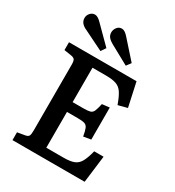

<svg xmlns="http://www.w3.org/2000/svg" viewBox="-218 -1063 1083 1189"><g transform="rotate(30 323.0 -468.5)"><path d="M58 0V-56L111 -65Q130 -68 136 -78Q142 -88 142 -116V-589Q142 -614 135.5 -623.5Q129 -633 109 -636L58 -644V-700H541L578 -530L513 -513Q495 -564 477.5 -590.5Q460 -617 433 -626.5Q406 -636 360 -636H263V-390H340Q372 -390 387.5 -394.5Q403 -399 410.5 -416Q418 -433 426 -470L479 -476V-247L426 -238Q420 -274 412.5 -292Q405 -310 389 -315Q373 -320 340 -320H263V-64H387Q434 -64 460.5 -74.5Q487 -85 502.5 -113Q518 -141 531 -193H598L574 0ZM435 -750 298 -825Q278 -836 266 -850Q254 -864 254 -885Q254 -903 266.5 -920Q279 -937 301 -937Q320 -937 343 -912L459 -782ZM254 -750 112 -820Q91 -829 78.5 -843.5Q66 -858 66 -879Q66 -898 79.5 -913.5Q93 -929 113 -929Q132 -929 156 -905L277 -784Z"/></g></svg>

Font: Literata Medium
Style: Regular
Weight: 500
Designer: Latin by Veronika Burian and Jose Scaglione. Greek by Irene Vlachou. Cyrillic by Vera Evstafieva.
Foundry: TypeTogether
Version: Version 3.103; ttfautohint (v1.8.4.7-5d5b);gftools[0.9.29]